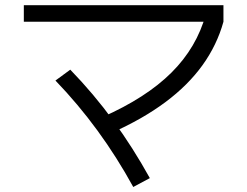

<svg xmlns="http://www.w3.org/2000/svg" viewBox="-20 -708 978 759"><path d="M793.9 -652.3 863.3 -622.1Q837.9 -530.3 780.8 -450.7Q723.6 -371.1 633.8 -304.2Q543.9 -237.3 420.9 -182.6L384.8 -245.1Q557.6 -321.3 657.7 -420.9Q757.8 -520.5 793.9 -652.3ZM199.2 -389.6 257.8 -432.6Q350.6 -336.9 428.2 -230.5Q505.9 -124 572.3 -3.9L506.8 31.2Q377.9 -204.1 199.2 -389.6ZM74.2 -687.5H863.3V-622.1H74.2Z"/></svg>

Font: WEMIX Pretendard Variable
Style: Regular
Weight: 400
Designer: Base glyphs from Inter by Rasmus Andersson; Hangeul glyphs from Noto Sans CJK(Source Han Sans) by Jang Soo-young and Kan
Foundry: Kil Hyung-jin
Version: Version 1.000;Glyphs 3.2 (3208)